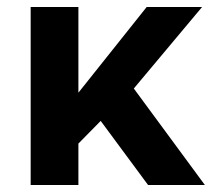

<svg xmlns="http://www.w3.org/2000/svg" viewBox="-20 -531 615 551"><path d="M68 0V-511H205V-265L401 -511H560L364 -277L568 0H405L269 -184L205 -119V0Z"/></svg>

Font: Chivo SemiBold
Style: Regular
Weight: 600
Designer: Hector Gatti
Foundry: Omnibus-Type
Version: Version 2.002